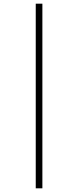

<svg xmlns="http://www.w3.org/2000/svg" viewBox="-20 -781 423 1042"><path d="M174 -761V241H210V-761Z"/></svg>

Font: Noto Sans Thai ExtCond ExtLt
Style: Regular
Weight: 200
Width: 2
Designer: Monotype Design Team
Foundry: Monotype Imaging Inc.
Version: Version 2.002